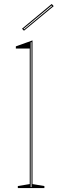

<svg xmlns="http://www.w3.org/2000/svg" viewBox="-20 -949 294 969"><path d="M144 -20 204 -10V0H70V-10L130 -20V-704H60V-715L144 -745ZM135 -5H139V-737L135 -735ZM101 -794 91 -804 241 -929 251 -918ZM99 -804 102 -801 243 -918 240 -921Z"/></svg>

Font: Kalnia Glaze Thin
Style: Regular
Weight: 100
Designer: Frida Medrano
Foundry: Frida Medrano
Version: Version 1.110